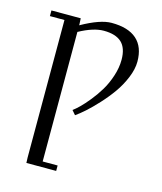

<svg xmlns="http://www.w3.org/2000/svg" viewBox="-112 -539 771 915"><g transform="rotate(15 273.5 -81.0)"><path d="M32.2 -411.1V-439H176.8L178.2 -411.1V-404.8Q269.5 -456.1 325.2 -456.1Q407.2 -456.1 449.2 -418.9Q491.2 -381.8 491.2 -309.1Q491.2 -272 473.4 -229Q455.6 -186 429.7 -149.7Q403.8 -113.3 372.1 -78.9Q340.3 -44.4 314.7 -21.7Q289.1 1 270 14.2L252 -6.8Q265.1 -16.1 283.4 -33.9Q301.8 -51.8 325.7 -81.3Q349.6 -110.8 369.1 -143.3Q388.7 -175.8 402.3 -217.3Q416 -258.8 416 -297.9Q416 -356 387 -383.1Q357.9 -410.2 298.8 -410.2Q248 -410.2 178.2 -372.1V267.1H252V293.9H105L104 267.1V-411.1Z"/></g></svg>

Font: Dehuti Alt
Style: Book
Weight: 400
Version: Version 1.2